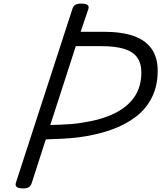

<svg xmlns="http://www.w3.org/2000/svg" viewBox="-20 -1035 898 1069"><path d="M107 14Q85 14 74.5 7Q64 0 68 -16L384 -988Q389 -1002 400 -1008.5Q411 -1015 433 -1015Q456 -1015 466.5 -1008Q477 -1001 472 -985L429 -858H558Q658 -858 724.5 -834.5Q791 -811 824.5 -762.5Q858 -714 858 -641Q858 -558 826.5 -494Q795 -430 736.5 -385Q678 -340 596.5 -311.5Q515 -283 415 -270Q372 -265 325 -262.5Q278 -260 235 -259L156 -14Q151 0 140.5 7Q130 14 107 14ZM260 -339Q288 -340 318 -341Q348 -342 379 -344.5Q410 -347 438 -352Q545 -368 618 -404Q691 -440 729 -496.5Q767 -553 767 -631Q767 -683 743.5 -715.5Q720 -748 671 -763Q622 -778 544 -778H402Z"/></svg>

Font: Playwrite US Trad
Style: Regular
Weight: 400
Designer: Veronika Burian, José Scaglione
Foundry: TypeTogether
Version: Version 1.002